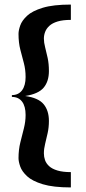

<svg xmlns="http://www.w3.org/2000/svg" viewBox="-20 -685 376 840"><path d="M290 135Q213 135 167 121Q121 107 98.5 86Q76 65 68.5 43.5Q61 22 61 7Q61 -30 69 -62Q77 -94 84.5 -123.5Q92 -153 92 -182Q92 -220 76.5 -240.5Q61 -261 32 -261V-269Q61 -269 76.5 -290Q92 -311 92 -348Q92 -380 84.5 -408.5Q77 -437 69 -467.5Q61 -498 61 -537Q61 -552 68.5 -573.5Q76 -595 98.5 -616Q121 -637 167 -651Q213 -665 290 -665V-598Q255 -598 232 -591Q209 -584 196 -572Q183 -560 177.5 -545.5Q172 -531 172 -516Q172 -499 177.5 -478Q183 -457 188.5 -431.5Q194 -406 194 -374Q194 -329 171 -301.5Q148 -274 90 -265Q148 -257 171 -229Q194 -201 194 -156Q194 -128 188.5 -103Q183 -78 177.5 -56Q172 -34 172 -14Q172 1 177 15.5Q182 30 195 42Q208 54 231.5 61Q255 68 290 68Z"/></svg>

Font: Smooch Sans Thin
Style: Bold
Weight: 700
Version: Version 1.010